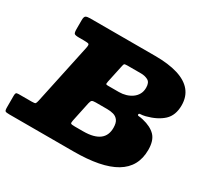

<svg xmlns="http://www.w3.org/2000/svg" viewBox="-203 -958 1228 1165"><g transform="rotate(30 411.0 -375.0)"><path d="M432 0Q530 0 603 -14.2Q676 -28.5 724.8 -57.5Q773.5 -86.5 797.8 -130.8Q822 -175 822 -235Q822 -300.5 791 -332.5Q760 -364.5 700 -378.5Q680 -383 670.5 -383.2Q661 -383.5 661 -390.5Q661 -399 673 -399Q685 -399 706 -404Q779 -423 820.5 -461.2Q862 -499.5 862 -570Q862 -630 829.2 -670Q796.5 -710 732 -730Q667.5 -750 572 -750H117Q95 -750 86.5 -744Q78 -738 78 -714.5V-652Q78 -627.5 84.2 -621.2Q90.5 -615 116 -615H151Q180.5 -615 185.8 -610.5Q191 -606 186.5 -584L96.5 -162Q92.5 -143.5 88.2 -139.2Q84 -135 61 -135H-29.5Q-43.5 -135 -46.8 -129.5Q-50 -124 -50 -111V-30Q-50 -8 -44 -4Q-38 0 -16 0ZM422 -135H365Q342 -135 337.2 -138.8Q332.5 -142.5 336.5 -161L365.5 -298Q369.5 -315.5 375.5 -320.2Q381.5 -325 402 -325H482Q505 -325 525.5 -319.5Q546 -314 559 -296.8Q572 -279.5 572 -245Q572 -219 563.5 -198.8Q555 -178.5 536.8 -164.2Q518.5 -150 490.2 -142.5Q462 -135 422 -135ZM416 -450Q400.5 -450 400.5 -455.5Q400.5 -461 402.5 -472L428 -591Q431 -606 433.8 -610.5Q436.5 -615 455 -615H552Q579 -615 600.5 -603.5Q622 -592 622 -555Q622 -529 611.2 -509.5Q600.5 -490 581.8 -476.8Q563 -463.5 540 -456.8Q517 -450 492 -450Z"/></g></svg>

Font: Besley Black
Style: Italic
Weight: 900
Italic angle: -13°
Designer: Owen Earl
Foundry: indestructible type*
Version: Version 2.001